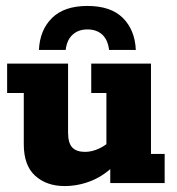

<svg xmlns="http://www.w3.org/2000/svg" viewBox="-20 -616 597 646"><path d="M197 10Q137 10 98.5 -24.5Q60 -59 60 -131V-303H4V-402H209V-170Q209 -135 223 -120Q237 -105 266 -105Q289 -105 313 -116Q337 -127 356 -147L338 -112V-303H287V-402H488V-98H534V0H351V-65L372 -67Q334 -27 289.5 -8.5Q245 10 197 10ZM111 -448Q114 -515 155 -555.5Q196 -596 274 -596Q353 -596 393.5 -555.5Q434 -515 437 -448H347Q343 -482 324 -499.5Q305 -517 274 -517Q244 -517 224.5 -499.5Q205 -482 201 -448Z"/></svg>

Font: Rokkitt ExtraBold
Style: Regular
Weight: 800
Version: Version 3.103